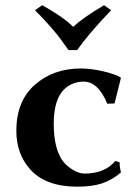

<svg xmlns="http://www.w3.org/2000/svg" viewBox="-20 -699 512 729"><path d="M112.8 -660.2 140.1 -679.2Q218.3 -636.2 257.8 -597.2Q295.9 -632.3 375 -679.2L401.9 -660.2Q315.9 -570.3 272.9 -508.8H240.2Q215.3 -543.9 205.1 -557.4Q194.8 -570.8 171.4 -597.9Q147.9 -625 112.8 -660.2ZM296.9 -389.2Q270 -389.2 246.3 -376.5Q222.7 -363.8 208.5 -340.8Q184.1 -301.8 184.1 -228Q184.1 -142.1 213.9 -94.2Q228 -72.3 253.4 -56.2Q278.8 -40 300.8 -40Q377.9 -40 418 -87.9L434.1 -83Q434.1 -65.9 439 -43.9Q404.8 -15.1 367.4 -2.7Q330.1 9.8 273.9 9.8Q154.8 9.8 96.2 -54.2Q42 -113.3 42 -202.1Q42 -314.9 112.1 -377Q182.1 -439 288.1 -439Q324.2 -439 368.7 -429Q413.1 -418.9 437 -405.8L439 -402.8L415 -306.2L387.2 -305.2Q353 -389.2 296.9 -389.2Z"/></svg>

Font: Linux Biolinum
Style: Bold
Weight: 700
Designer: Philipp H. Poll
Foundry: Philipp H. Poll
Version: Version 1.3.2 ; ttfautohint (v0.9)